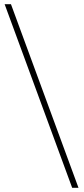

<svg xmlns="http://www.w3.org/2000/svg" viewBox="-20 -730 400 910"><path d="M322 160 2 -710H32L352 160Z"/></svg>

Font: Mada ExtraLight
Style: Regular
Weight: 250
Designer: Khaled Hosny
Version: Version 1.5